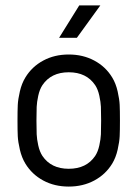

<svg xmlns="http://www.w3.org/2000/svg" viewBox="-20 -686 510 712"><path d="M352.1 -666 265.1 -545.9H199.2L273.9 -666ZM234.9 -418Q169.4 -418 137.2 -370.1Q127 -354.5 121.8 -330.8Q116.7 -307.1 116 -289.8Q115.2 -272.5 115.2 -238.8Q115.2 -205.6 116 -188Q116.7 -170.4 121.8 -147Q127 -123.5 137.2 -107.9Q169.4 -60.1 234.9 -60.1Q300.8 -60.1 333 -107.9Q343.3 -123.5 348.4 -147Q353.5 -170.4 354.2 -188Q355 -205.6 355 -238.8Q355 -272.5 354.2 -289.8Q353.5 -307.1 348.4 -330.8Q343.3 -354.5 333 -370.1Q300.8 -418 234.9 -418ZM396 -398.9Q409.7 -376.5 416.3 -346.9Q422.9 -317.4 423.8 -297.1Q424.8 -276.9 424.8 -238.8Q424.8 -201.2 423.8 -180.9Q422.9 -160.6 416.3 -131.1Q409.7 -101.6 396 -79.1Q371.6 -39.1 329.6 -16.6Q287.6 5.9 234.9 5.9Q182.1 5.9 140.4 -16.6Q98.6 -39.1 74.2 -79.1Q60.5 -101.6 53.7 -130.9Q46.9 -160.2 45.9 -180.9Q44.9 -201.7 44.9 -238.8Q44.9 -275.9 45.9 -296.9Q46.9 -317.9 53.7 -347.2Q60.5 -376.5 74.2 -398.9Q98.6 -439 140.4 -461.4Q182.1 -483.9 234.9 -483.9Q287.6 -483.9 329.6 -461.4Q371.6 -439 396 -398.9Z"/></svg>

Font: Gidolinya
Style: Regular
Weight: 400
Version: Version 1.0.3